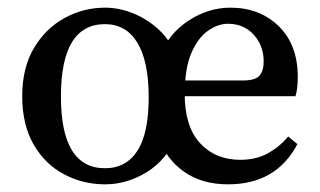

<svg xmlns="http://www.w3.org/2000/svg" viewBox="-20 -470 836 501"><path d="M254 -407Q139 -407 139 -218Q139 -31 254 -31Q309 -31 338.5 -76.5Q368 -122 368 -216Q368 -310 338.5 -358.5Q309 -407 254 -407ZM441 -116Q416 -54 364 -21.5Q312 11 254 11Q197 11 147.5 -15Q98 -41 68 -92.5Q38 -144 38 -219Q38 -293 68.5 -344.5Q99 -396 148.5 -423Q198 -450 254 -450Q291 -450 328 -435Q365 -420 394.5 -392.5Q424 -365 439 -326H398Q421 -383 472.5 -416.5Q524 -450 581 -450Q658 -450 707.5 -401.5Q757 -353 757 -269Q757 -238 751 -219H408V-260H614Q646 -260 657 -272.5Q668 -285 668 -310Q668 -351 642 -379.5Q616 -408 575 -408Q549 -408 523 -390Q497 -372 479.5 -332Q462 -292 462 -224Q462 -140 502 -96.5Q542 -53 607 -53Q649 -53 680 -70.5Q711 -88 732 -114L756 -94Q701 11 575 11Q507 11 460 -22Q413 -55 391 -116Z"/></svg>

Font: Lisu Bosa Medium
Style: Regular
Weight: 500
Designer: David Morse, Annie Olsen, Victor Gaultney, Frank Grießhammer (Latin)
Foundry: SIL International
Version: Version 2.000